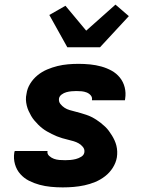

<svg xmlns="http://www.w3.org/2000/svg" viewBox="-20 -805 640 833"><path d="M252 8Q226 8 200.5 5.5Q175 3 151 -3.5Q127 -10 105.5 -21Q84 -32 68 -50Q52 -68 45 -92.5Q38 -117 42 -143L44 -150H187L186 -149Q184 -137 193.5 -128.5Q203 -120 214 -116Q225 -112 237.5 -111Q250 -110 263 -110Q274 -110 285.5 -111Q297 -112 309 -115Q321 -118 332.5 -125Q344 -132 346 -144Q348 -157 340 -167Q332 -177 321.5 -183Q311 -189 299 -192.5Q287 -196 274.5 -199Q262 -202 250 -205.5Q238 -209 227 -213.5Q216 -218 205 -223.5Q194 -229 183.5 -235Q173 -241 163.5 -248.5Q154 -256 145.5 -264.5Q137 -273 129 -282.5Q121 -292 115 -302.5Q109 -313 104 -324Q99 -335 96 -347.5Q93 -360 92.5 -372.5Q92 -385 95 -398Q98 -421 111 -442Q124 -463 143 -478.5Q162 -494 184.5 -503.5Q207 -513 229.5 -518.5Q252 -524 275 -526Q298 -528 321 -528Q346 -528 371 -525.5Q396 -523 419.5 -516.5Q443 -510 464 -498.5Q485 -487 500 -468.5Q515 -450 521 -426Q527 -402 523 -377L522 -370H379V-371Q381 -383 373.5 -391.5Q366 -400 355.5 -404Q345 -408 334 -409Q323 -410 311 -410Q301 -410 290 -409Q279 -408 268 -405Q257 -402 247.5 -395Q238 -388 236 -378Q234 -364 242 -354Q250 -344 260 -337.5Q270 -331 282 -327.5Q294 -324 306 -321Q318 -318 330 -314.5Q342 -311 354 -307Q366 -303 377 -297.5Q388 -292 398 -285.5Q408 -279 417.5 -271.5Q427 -264 436 -255.5Q445 -247 452 -237.5Q459 -228 465.5 -217.5Q472 -207 477 -196Q482 -185 485 -173Q488 -161 488.5 -148Q489 -135 487 -122Q483 -99 469.5 -77.5Q456 -56 436 -40.5Q416 -25 393 -15.5Q370 -6 346.5 -1Q323 4 299.5 6Q276 8 252 8ZM272 -600 194 -740 264 -780 354 -672 481 -785 539 -735 414 -600Z"/></svg>

Font: Iosevka Heavy Extended
Style: Italic
Weight: 900
Width: 7
Italic angle: -9°
Monospace: yes
Designer: Belleve Invis
Foundry: Belleve Invis
Version: Version 32.5.0; ttfautohint (v1.8.4)